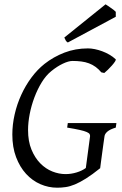

<svg xmlns="http://www.w3.org/2000/svg" viewBox="-20 -854 564 889"><path d="M516.1 -263.2Q489.7 -255.4 477.5 -244.9Q465.3 -234.4 463.9 -223.1Q461.9 -210 459 -188.7Q456.1 -167.5 453.1 -145.5Q450.2 -123.5 447.5 -104Q444.8 -84.5 443.8 -75.2Q406.7 -45.4 378.4 -27.6Q350.1 -9.8 327.1 -0.2Q304.2 9.3 284.4 12.2Q264.6 15.1 245.1 15.1Q204.6 15.1 167 -1.2Q129.4 -17.6 100.6 -49.1Q71.8 -80.6 54.4 -126.5Q37.1 -172.4 37.1 -231Q37.1 -277.3 47.9 -324.5Q58.6 -371.6 78.4 -414.8Q98.1 -458 125.5 -494.9Q152.8 -531.7 186 -558.1Q227.5 -590.8 278.3 -610.4Q329.1 -629.9 387.2 -629.9Q401.9 -629.9 418.9 -626.5Q436 -623 453.1 -616.7Q470.2 -610.4 486.3 -601.1Q502.4 -591.8 515.1 -580.1Q518.1 -577.6 512.7 -569.3Q507.3 -561 498.5 -551Q489.7 -541 479.7 -531.2Q469.7 -521.5 462.9 -516.1L449.2 -519Q436.5 -534.2 422.4 -544.4Q408.2 -554.7 391.8 -560.8Q375.5 -566.9 356.7 -569.3Q337.9 -571.8 315.9 -571.8Q297.4 -571.8 270.8 -559.1Q244.1 -546.4 217.8 -524.9Q192.9 -504.9 173.1 -472.7Q153.3 -440.4 139.2 -402.6Q125 -364.7 117.4 -325.4Q109.9 -286.1 109.9 -252Q109.9 -199.7 125.7 -161.4Q141.6 -123 166.5 -97.7Q191.4 -72.3 222.2 -60.1Q252.9 -47.9 283.2 -47.9Q309.6 -47.9 335 -55.7Q360.4 -63.5 377.4 -76.2L397 -223.1Q397.5 -228 395 -232.9Q392.6 -237.8 381.6 -242.7Q370.6 -247.6 349.1 -252.4Q327.6 -257.3 291 -263.2L293.9 -284.2H519ZM516.1 -776.4 293.9 -657.2Q287.1 -661.6 284.7 -666Q282.2 -670.4 277.8 -680.2L468.8 -834L480 -826.7Q486.3 -822.3 493.4 -817.4Q500.5 -812.5 506.8 -807.6Q513.2 -802.7 516.1 -799.3Z"/></svg>

Font: Gentium Plus Eur
Style: Italic
Weight: 400
Italic angle: -8°
Designer: J. Victor Gaultney, Annie Olsen, Iska Routamaa, Becca Hirsbrunner
Foundry: SIL International
Version: Version 5.000